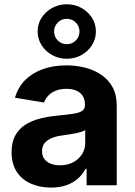

<svg xmlns="http://www.w3.org/2000/svg" viewBox="-20 -854 621 885"><path d="M215 10.6Q162.9 10.6 121.7 -7.8Q80.6 -26.1 57 -62.4Q33.4 -98.7 33.4 -152.6Q33.4 -198.5 50.1 -229.1Q66.8 -259.7 95.8 -278.4Q124.9 -297.1 161.8 -306.8Q198.7 -316.6 239.2 -320.4Q286.5 -325.2 315.5 -329.4Q344.6 -333.6 358.1 -342.5Q371.7 -351.5 371.7 -369.2V-371.6Q371.7 -394.9 361.8 -411.1Q351.8 -427.3 332.8 -435.9Q313.7 -444.5 285.9 -444.5Q257.9 -444.5 237 -436Q216 -427.4 202.6 -413.2Q189.2 -399 183.3 -381.3L49 -403.6Q62.9 -451.3 95.6 -484.5Q128.4 -517.7 177 -535.2Q225.7 -552.7 286.4 -552.7Q330.3 -552.7 371.8 -542.3Q413.3 -531.9 446.3 -509.7Q479.3 -487.6 498.7 -452.4Q518.1 -417.2 518.1 -367.5V0H379.2V-75.8H374.4Q361.2 -50.4 339.2 -31Q317.3 -11.5 286.4 -0.4Q255.5 10.6 215 10.6ZM256.2 -92.1Q290.8 -92.1 317 -105.9Q343.1 -119.6 357.9 -143Q372.8 -166.4 372.8 -195.2V-254.2Q366.1 -249.7 353 -245.8Q340 -241.8 323.9 -238.7Q307.8 -235.6 292.1 -233.3Q276.5 -231 264.3 -229.3Q237.3 -225.7 216.8 -216.9Q196.4 -208.2 185 -193.6Q173.7 -179 173.7 -156.9Q173.7 -135.7 184.4 -121.3Q195.1 -106.9 213.6 -99.5Q232.2 -92.1 256.2 -92.1ZM287.8 -583.2Q251 -583.2 220.4 -600.2Q189.8 -617.2 171.7 -645.7Q153.5 -674.2 153.5 -709Q153.5 -743.9 171.6 -772.1Q189.8 -800.4 220.4 -817.3Q251 -834.3 287.7 -834.3Q325 -834.3 355.4 -817.4Q385.7 -800.4 403.9 -772.1Q422 -743.9 422 -708.9Q422 -674.2 403.9 -645.7Q385.7 -617.2 355.4 -600.2Q325 -583.2 287.8 -583.2ZM287.8 -650.3Q312.4 -650.3 329.4 -667.4Q346.4 -684.6 346.4 -708.9Q346.4 -733.2 329.4 -750.2Q312.4 -767.3 287.7 -767.3Q263.4 -767.3 246.4 -750.2Q229.4 -733.2 229.4 -708.9Q229.4 -684.6 246.4 -667.4Q263.5 -650.3 287.8 -650.3Z"/></svg>

Font: Adwaita Sans
Style: Regular
Weight: 400
Designer: Rasmus Andersson
Foundry: rsms
Version: Version 4.001;git-9221beed3